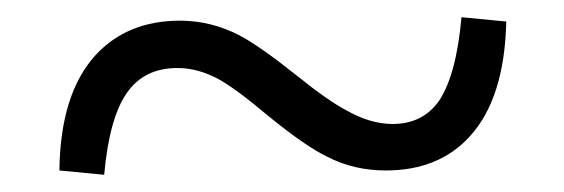

<svg xmlns="http://www.w3.org/2000/svg" viewBox="-20 -502 655 223"><path d="M101 -299 49 -304Q50 -393 91 -438Q128 -478 189 -478Q225 -478 258 -461Q281 -449 325 -414Q361 -385 382 -374Q410 -358 436 -358Q471 -358 490 -385Q510 -415 516 -482L568 -477Q566 -388 526 -344Q490 -304 428 -304Q391 -304 360 -320Q335 -332 292 -367Q254 -399 234 -410Q210 -423 186 -423Q148 -423 128 -395Q107 -366 101 -299Z"/></svg>

Font: GenRyuMin TW H
Style: Regular
Weight: 900
Version: Version 1.501;PS 1;hotconv 16.6.51;makeotf.lib2.5.65220